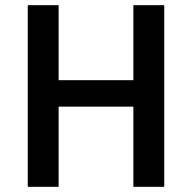

<svg xmlns="http://www.w3.org/2000/svg" viewBox="-20 -720 740 740"><path d="M87 -700H206V-411H494V-700H613V0H494V-309H206V0H87Z"/></svg>

Font: Golos UI Medium
Style: Regular
Weight: 500
Designer: A.Korolkova, Vitaly Kuzmin
Foundry: ParaType Ltd
Version: Version 2.000